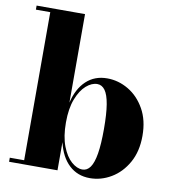

<svg xmlns="http://www.w3.org/2000/svg" viewBox="-84 -824 820 908"><g transform="rotate(10 326.0 -370.0)"><path d="M407.5 10Q348 10 307.5 -28Q267 -66 251 -135V0H18.5V-19.5H87.5V-730.5H18.5V-750H251V-325Q267 -393.5 307.2 -431.2Q347.5 -469 407.5 -469Q461.5 -469 509.8 -440.5Q558 -412 588.2 -358.5Q618.5 -305 618.5 -230Q618.5 -155 588.2 -101.2Q558 -47.5 509.8 -18.8Q461.5 10 407.5 10ZM366 -24Q388.5 -24 403.5 -45.2Q418.5 -66.5 426 -111.8Q433.5 -157 433.5 -230Q433.5 -303 426 -348Q418.5 -393 403.5 -413.8Q388.5 -434.5 366 -434.5Q339.5 -434.5 313 -411.5Q286.5 -388.5 268.8 -343Q251 -297.5 251 -230Q251 -162 268.8 -116.2Q286.5 -70.5 313 -47.2Q339.5 -24 366 -24Z"/></g></svg>

Font: Bodoni Moda ExtraBold
Style: Regular
Weight: 800
Version: Version 2.005